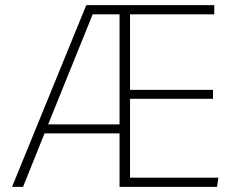

<svg xmlns="http://www.w3.org/2000/svg" viewBox="-20 -730 914 750"><path d="M27 0 317 -710H817V-674H488V-379H812V-344H488V-36H833L828 0H447V-209H154L70 0ZM168 -244H447V-674H342Z"/></svg>

Font: Livvic ExtraLight
Style: Regular
Weight: 275
Designer: Jacques Le Bailly, Baron von Fonthausen
Version: Version 1.001; ttfautohint (v1.8.2)